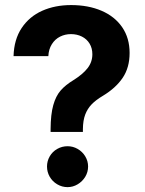

<svg xmlns="http://www.w3.org/2000/svg" viewBox="-20 -737 578 765"><path d="M273.4 -418.2Q310 -441.1 329 -465.5Q348 -490 348 -520.9Q348 -544.8 337 -563.1Q326 -581.4 306.3 -591.3Q286.7 -601.1 262.7 -601.1Q239.5 -601.1 219.4 -591.1Q199.2 -581 186.6 -560.9Q173.9 -540.8 172.6 -513.3H34Q35.8 -579.7 66.4 -625.5Q97 -671.3 148.2 -694.1Q199.3 -716.8 263.3 -716.8Q332.1 -716.8 384.9 -694Q437.7 -671.2 467.1 -628.1Q496.4 -585.1 496.4 -525.9Q496.4 -468 469 -427.2Q441.6 -386.5 390.3 -355.5Q361.8 -338.6 345.1 -321.2Q328.3 -303.7 319.5 -280.4Q310.7 -257 310.3 -222.9V-211.4H181.6V-222.9Q182 -282 192.3 -318.2Q202.5 -354.5 221.7 -376.5Q240.8 -398.5 273.4 -418.2ZM167.3 -73.6Q167.3 -95.2 178.1 -114Q188.9 -132.8 208 -143.6Q227 -154.4 249.2 -154.4Q270.7 -154.4 289.5 -143.6Q308.3 -132.8 319.7 -114Q331 -95.2 331 -73.6Q331 -51.5 319.7 -32.7Q308.3 -13.9 289.5 -2.7Q270.7 8.6 249.2 8.6Q227 8.6 208 -2.7Q188.9 -13.9 178.1 -32.7Q167.3 -51.5 167.3 -73.6Z"/></svg>

Font: Pretendard JP Variable
Style: Regular
Weight: 400
Designer: Base glyphs from Inter by Rasmus Andersson; Hangul glyphs from Noto Sans CJK(Source Han Sans) by Jang Soo-young and Kang
Foundry: Kil Hyung-jin
Version: Version 1.307;Glyphs 3.2 (3192)